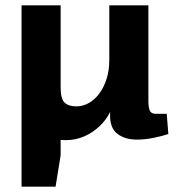

<svg xmlns="http://www.w3.org/2000/svg" viewBox="-20 -514 665 722"><path d="M208 -494V-185Q208 -142 223 -128Q238 -114 267 -114Q291 -114 313 -126Q335 -138 352.5 -161Q370 -184 380.5 -216.5Q391 -249 391 -289L394 -93Q380 -64 355 -40Q330 -16 297.5 -1.5Q265 13 227 13Q181 13 143.5 -1.5Q106 -16 84.5 -47.5Q63 -79 63 -131V-494ZM61 -494H208V70L189 188H61ZM538 -494V-135Q538 -111 543 -98.5Q548 -86 566 -86H607L613 -10Q589 -2 557 4.5Q525 11 495 11Q451 11 422.5 -10Q394 -31 394 -79V-93L391 -109V-494Z"/></svg>

Font: Exo 2
Style: Bold
Weight: 700
Designer: Natanael Gama
Foundry: Natanael Gama
Version: Version 2.010